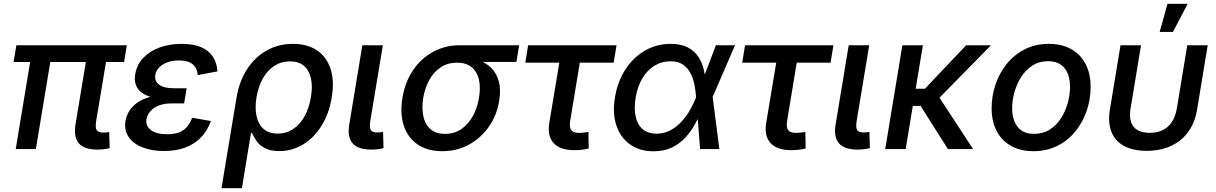

<svg xmlns="http://www.w3.org/2000/svg" viewBox="-20 -777 6342 1001"><path d="M487.8 2.9Q418 2.9 390.6 -30.3Q363.3 -63.5 373.5 -127.4L437.5 -512.7H542.5L481.4 -146.5Q476.1 -113.8 483.4 -99.9Q490.7 -85.9 517.1 -85.9Q529.3 -85.9 536.4 -86.7Q543.5 -87.4 549.3 -88.9L551.8 -4.9Q541 -2 523.9 0.5Q506.8 2.9 487.8 2.9ZM62 0 147 -512.7H252L167 0ZM50.8 -453.6 65.4 -541H641.1L627 -453.6Z M835.4 10.3Q770.5 10.3 722.2 -9Q673.8 -28.3 650.1 -63.7Q626.5 -99.1 634.3 -147Q638.7 -173.3 653.6 -197.8Q668.5 -222.2 695.8 -241.7Q723.1 -261.2 765.1 -272.7Q807.1 -284.2 865.7 -284.2H947.8L939.9 -237.8H873Q836.9 -237.8 809.3 -227.3Q781.7 -216.8 764.9 -198.2Q748 -179.7 743.7 -156.2Q737.8 -120.6 766.8 -98.9Q795.9 -77.1 852.5 -77.1Q889.6 -77.1 914.6 -87.2Q939.5 -97.2 955.3 -116.2Q971.2 -135.3 981.9 -163.1L1079.6 -146Q1062 -96.7 1029.1 -61.8Q996.1 -26.9 947.5 -8.3Q898.9 10.3 835.4 10.3ZM863.3 -260.3Q806.6 -260.3 770 -270.5Q733.4 -280.8 713.1 -298.8Q692.9 -316.9 686.5 -340.3Q680.2 -363.8 685.1 -390.6Q693.4 -440.4 727.1 -475.6Q760.7 -510.7 812.5 -529.5Q864.3 -548.3 927.2 -548.3Q988.3 -548.3 1028.6 -531Q1068.8 -513.7 1089.8 -481.7Q1110.8 -449.7 1113.8 -404.8L1010.7 -385.3Q1008.3 -421.4 984.6 -441.7Q960.9 -461.9 913.1 -461.9Q862.8 -461.9 828.6 -440.4Q794.4 -418.9 789.6 -384.3Q785.2 -353.5 810.1 -335.2Q835 -316.9 887.2 -316.9H953.1L943.8 -260.3Z M1134.8 204.1 1212.9 -267.1Q1227.1 -352.5 1267.6 -415.5Q1308.1 -478.5 1369.6 -513.4Q1431.2 -548.3 1507.3 -548.3Q1582 -548.3 1632.1 -514.9Q1682.1 -481.4 1702.9 -419.4Q1723.6 -357.4 1710 -272Q1696.3 -185.5 1656.7 -122.1Q1617.2 -58.6 1560.1 -23.9Q1502.9 10.7 1436.5 10.7Q1389.6 10.7 1361.1 -4.6Q1332.5 -20 1317.4 -42Q1302.2 -64 1293.9 -84H1288.6L1241.2 204.1ZM1427.2 -80.6Q1473.6 -80.6 1509.5 -105Q1545.4 -129.4 1568.8 -172.6Q1592.3 -215.8 1601.1 -271Q1610.4 -325.2 1601.3 -367.2Q1592.3 -409.2 1565.4 -433.1Q1538.6 -457 1491.7 -457Q1446.3 -457 1410.4 -433.8Q1374.5 -410.6 1350.8 -368.9Q1327.1 -327.1 1317.4 -271Q1308.1 -214.4 1317.6 -171.1Q1327.1 -127.9 1355 -104.2Q1382.8 -80.6 1427.2 -80.6Z M1916.5 2.9Q1846.2 2.9 1818.1 -30Q1790 -63 1800.8 -127.4L1869.1 -541H1976.1L1910.6 -147Q1905.3 -114.3 1912.4 -100.3Q1919.4 -86.4 1945.8 -86.4Q1957.5 -86.4 1964.6 -87.4Q1971.7 -88.4 1977.1 -89.8L1979.5 -4.9Q1969.2 -2 1952.4 0.5Q1935.5 2.9 1916.5 2.9Z M2285.6 11.2Q2209 11.2 2157.7 -23.7Q2106.4 -58.6 2085.4 -121.1Q2064.5 -183.6 2078.1 -266.6Q2091.8 -349.6 2133.5 -411.1Q2175.3 -472.7 2238 -506.8Q2300.8 -541 2377 -541H2686.5L2672.4 -454.1H2440.4L2362.8 -450.2Q2314 -450.2 2277.6 -426Q2241.2 -401.9 2218.3 -360.4Q2195.3 -318.8 2186.5 -267.1Q2178.2 -215.3 2186.8 -172.6Q2195.3 -129.9 2223.4 -104.5Q2251.5 -79.1 2300.3 -79.1Q2349.1 -79.1 2385.5 -104.2Q2421.9 -129.4 2445.3 -172.1Q2468.8 -214.8 2477.1 -267.1Q2486.3 -319.8 2477.1 -361.1Q2467.8 -402.3 2439.5 -426.3Q2411.1 -450.2 2362.8 -450.2L2367.2 -480Q2422.9 -480 2467 -466.1Q2511.2 -452.1 2540.3 -423.6Q2569.3 -395 2580.8 -352.1Q2592.3 -309.1 2582.5 -251Q2570.3 -175.8 2528.8 -116.5Q2487.3 -57.1 2424.8 -22.9Q2362.3 11.2 2285.6 11.2Z M2974.6 5.9Q2900.9 5.9 2866.7 -30.8Q2832.5 -67.4 2843.8 -136.2L2896 -450.2H2718.8L2733.4 -541H3194.3L3179.2 -450.2H3002.9L2952.6 -146Q2947.3 -114.3 2958 -99.1Q2968.8 -84 3000.5 -84Q3009.8 -84 3023.4 -85.7Q3037.1 -87.4 3047.9 -88.9L3049.3 -2.9Q3032.2 1.5 3012.9 3.7Q2993.7 5.9 2974.6 5.9Z M3387.2 11.7Q3314.5 11.7 3264.4 -24.2Q3214.4 -60.1 3193.4 -123.3Q3172.4 -186.5 3186 -268.6Q3199.7 -352.1 3240.7 -415Q3281.7 -478 3342.5 -513.2Q3403.3 -548.3 3476.6 -548.3Q3530.8 -548.3 3565.4 -530Q3600.1 -511.7 3619.9 -482.2Q3639.6 -452.6 3648.2 -418.2Q3656.7 -383.8 3658.2 -351.6H3693.8L3695.3 -272.9L3730.5 0H3629.9L3608.9 -272Q3606.9 -302.2 3600.6 -334.7Q3594.2 -367.2 3580.1 -395Q3565.9 -422.9 3540.8 -440.2Q3515.6 -457.5 3475.1 -457.5Q3429.7 -457.5 3392.1 -434.3Q3354.5 -411.1 3329.1 -368.9Q3303.7 -326.7 3293.9 -267.6Q3284.7 -210.4 3294.2 -168.2Q3303.7 -126 3331.3 -103Q3358.9 -80.1 3402.8 -80.1Q3442.4 -80.1 3475.3 -97.9Q3508.3 -115.7 3534.2 -144Q3560.1 -172.4 3578.6 -205.6Q3597.2 -238.8 3608.9 -269L3712.4 -541H3812L3694.3 -269L3667.5 -192.4H3634.8Q3620.6 -160.2 3600.6 -124.8Q3580.6 -89.4 3551.8 -58.3Q3522.9 -27.3 3482.7 -7.8Q3442.4 11.7 3387.2 11.7Z M4105.5 5.9Q4031.7 5.9 3997.6 -30.8Q3963.4 -67.4 3974.6 -136.2L4026.9 -450.2H3849.6L3864.3 -541H4325.2L4310.1 -450.2H4133.8L4083.5 -146Q4078.1 -114.3 4088.9 -99.1Q4099.6 -84 4131.3 -84Q4140.6 -84 4154.3 -85.7Q4168 -87.4 4178.7 -88.9L4180.2 -2.9Q4163.1 1.5 4143.8 3.7Q4124.5 5.9 4105.5 5.9Z M4452.1 2.9Q4381.8 2.9 4353.8 -30Q4325.7 -63 4336.4 -127.4L4404.8 -541H4511.7L4446.3 -147Q4440.9 -114.3 4448 -100.3Q4455.1 -86.4 4481.4 -86.4Q4493.2 -86.4 4500.2 -87.4Q4507.3 -88.4 4512.7 -89.8L4515.1 -4.9Q4504.9 -2 4488 0.5Q4471.2 2.9 4452.1 2.9Z M4791.5 -541 4701.7 0H4595.2L4684.6 -541ZM5146.5 -541 4835.9 -224.6H4705.1L4719.2 -314.5H4802.2L5017.1 -541ZM4921.9 0 4777.3 -228.5 4856.9 -299.8 5053.2 0Z M5367.7 11.2Q5299.8 11.2 5251 -16.4Q5202.1 -43.9 5176 -94.2Q5149.9 -144.5 5149.9 -211.9Q5149.9 -276.9 5170.4 -337.2Q5190.9 -397.5 5229.7 -445.1Q5268.6 -492.7 5323.7 -520.5Q5378.9 -548.3 5447.8 -548.3Q5516.1 -548.3 5564.9 -520.8Q5613.8 -493.2 5639.9 -442.9Q5666 -392.6 5666 -324.7Q5666 -259.3 5645.5 -199Q5625 -138.7 5585.9 -91.1Q5546.9 -43.5 5491.7 -16.1Q5436.5 11.2 5367.7 11.2ZM5371.1 -79.1Q5417.5 -79.1 5452.9 -101.6Q5488.3 -124 5511.7 -160.6Q5535.2 -197.3 5546.9 -240.5Q5558.6 -283.7 5558.6 -324.7Q5558.6 -363.8 5546.4 -393.8Q5534.2 -423.8 5509 -440.9Q5483.9 -458 5444.3 -458Q5397.9 -458 5363 -435.5Q5328.1 -413.1 5304.4 -376.5Q5280.8 -339.8 5268.8 -296.6Q5256.8 -253.4 5256.8 -211.4Q5256.8 -153.8 5284.7 -116.5Q5312.5 -79.1 5371.1 -79.1Z M5958 9.3Q5887.2 9.3 5840.3 -16.1Q5793.5 -41.5 5774.4 -89.6Q5755.4 -137.7 5766.6 -206.5L5821.8 -541H5928.7L5874.5 -212.4Q5867.2 -169.4 5876.7 -141.1Q5886.2 -112.8 5910.6 -98.6Q5935.1 -84.5 5973.6 -84.5Q6012.7 -84.5 6041.7 -98.6Q6070.8 -112.8 6089.6 -141.1Q6108.4 -169.4 6115.7 -212.4L6169.9 -541H6276.4L6221.2 -206.5Q6210 -138.2 6175 -89.8Q6140.1 -41.5 6085 -16.1Q6029.8 9.3 5958 9.3ZM6025.9 -610.4 6066.9 -757.3H6171.9L6095.2 -610.4Z"/></svg>

Font: Inter 17pt Medium
Style: Italic
Weight: 500
Italic angle: -9.3988°
Version: Version 4.001;git-66647c0bb